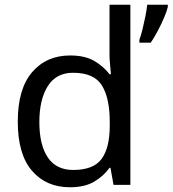

<svg xmlns="http://www.w3.org/2000/svg" viewBox="-20 -780 728 810"><path d="M275 10Q175 10 115 -59.5Q55 -129 55 -267Q55 -405 115.5 -475.5Q176 -546 276 -546Q338 -546 377.5 -523Q417 -500 442 -467H448Q447 -480 444.5 -505.5Q442 -531 442 -546V-760H530V0H459L446 -72H442Q418 -38 378 -14Q338 10 275 10ZM289 -63Q374 -63 408.5 -109.5Q443 -156 443 -250V-266Q443 -366 410 -419.5Q377 -473 288 -473Q217 -473 181.5 -416.5Q146 -360 146 -265Q146 -169 181.5 -116Q217 -63 289 -63ZM688 -751Q684 -733 672.5 -706Q661 -679 646 -650.5Q631 -622 616 -600H568V-612Q575 -631 581.5 -657.5Q588 -684 593.5 -711.5Q599 -739 601 -760H688Z"/></svg>

Font: Noto Sans Lydian
Style: Regular
Weight: 400
Designer: Monotype Design Team
Foundry: Monotype Imaging Inc.
Version: Version 2.002; ttfautohint (v1.8.4.7-5d5b)